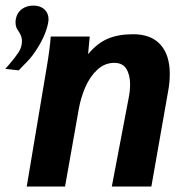

<svg xmlns="http://www.w3.org/2000/svg" viewBox="-74 -684 694 704"><path d="M112 -550H255L249 -485.5Q282.5 -525.5 321 -542Q359.5 -558.5 414 -558.5Q480 -558.5 514.2 -520.5Q548.5 -482.5 548.5 -413Q548.5 -382 543 -352.5L481 0H336L398 -326Q403 -351 403 -374.5Q403 -409 389.5 -431.2Q376 -453.5 345 -453.5Q310 -453.5 283 -428.5Q256 -403.5 239.2 -365.2Q222.5 -327 215 -285L164.5 0H24L97 -435.5Q108.5 -502 112 -550ZM104 -613Q104 -608.5 102 -597.5Q92 -550 57.5 -498.5Q46.5 -481.5 36.5 -470Q26.5 -458.5 7 -439L-5.5 -426L-54.5 -431.5Q-50.5 -436.5 -40.5 -447.5Q-18 -473.5 -5.8 -492.5Q6.5 -511.5 6.5 -533.5Q6.5 -550 -3.5 -565.5Q-10.5 -575.5 -13.8 -583Q-17 -590.5 -17 -601.5Q-17 -609.5 -16 -614Q-11.5 -638 6.2 -650.8Q24 -663.5 48.5 -663.5Q74 -663.5 89 -649.5Q104 -635.5 104 -613Z"/></svg>

Font: JuliaMono ExtraBoldItalic
Style: Regular
Weight: 800
Italic angle: -9°
Monospace: yes
Designer: cormullion
Foundry: corm
Version: Version 0.049; ttfautohint (v1.8.4)